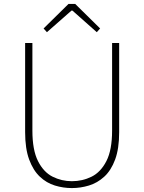

<svg xmlns="http://www.w3.org/2000/svg" viewBox="-20 -945 734 978"><path d="M346 13Q302 13 259.5 0Q217 -13 183 -45Q149 -77 128.5 -132.5Q108 -188 108 -272V-726H145V-280Q145 -181 173.5 -124.5Q202 -68 248 -45Q294 -22 346 -22Q400 -22 446.5 -45Q493 -68 522 -124.5Q551 -181 551 -280V-726H587V-272Q587 -188 566.5 -132.5Q546 -77 511 -45Q476 -13 433 0Q390 13 346 13ZM219 -781 202 -800 329 -925H363L490 -800L473 -781L349 -891H344Z"/></svg>

Font: Noto Sans SC Thin Thin
Style: Regular
Weight: 250
Version: Version 2.004-H2;hotconv 1.0.118;makeotfexe 2.5.65603